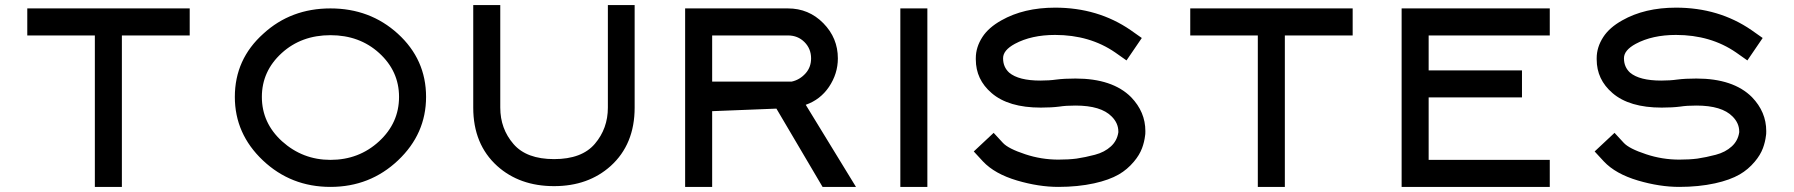

<svg xmlns="http://www.w3.org/2000/svg" viewBox="-20 -733 7036 753"><path d="M724 -700V-594H458V0H352V-594H87V-700Z M1540 -601Q1651 -500 1651 -353Q1651 -208 1541 -104Q1431 0 1276 0Q1121 0 1011 -104Q901 -208 901 -353Q901 -501 1013 -601Q1121 -700 1276 -700Q1431 -700 1540 -601ZM1007 -353Q1007 -251 1086 -179Q1167 -106 1276 -106Q1388 -106 1467 -179Q1545 -251 1545 -353Q1545 -454 1467 -525Q1390 -595 1276 -595Q1162 -595 1085 -525Q1007 -454 1007 -353Z M2469 -311Q2469 -167 2375 -82Q2287 -3 2153 -3Q2018 -3 1930 -82Q1836 -167 1836 -311V-713H1942V-311Q1942 -228 1994 -168Q2045 -109 2153 -109Q2262 -109 2313 -169Q2364 -229 2364 -311V-713H2469Z M3266 -504Q3266 -444 3231 -392Q3197 -342 3140 -322L3337 0H3206L3025 -307L2773 -297V0H2667V-700H3070Q3152 -700 3209 -642Q3266 -584 3266 -504ZM2773 -413H3085Q3117 -420 3140 -446Q3161 -470 3161 -504Q3161 -542 3135 -568Q3109 -594 3070 -594H2773Z M3617 -700V0H3511V-700Z M4123 -421Q4154 -425 4198 -425Q4343 -425 4416 -352Q4472 -294 4472 -219Q4472 -205 4471 -202Q4468 -176 4459 -152Q4449 -125 4427 -99Q4401 -68 4368 -49Q4330 -27 4271 -14Q4207 0 4131 0Q4054 0 3969 -25Q3881 -51 3835 -100L3799 -139L3877 -212L3913 -173Q3934 -150 4001 -128Q4064 -107 4131 -107Q4171 -107 4202 -111Q4236 -116 4274 -126Q4312 -136 4337 -159Q4361 -181 4366 -214V-217Q4366 -250 4340 -276Q4298 -319 4198 -319Q4160 -319 4135 -315Q4104 -311 4062 -311Q3935 -311 3869 -368Q3807 -421 3807 -500V-505Q3807 -548 3833 -588Q3857 -625 3907 -653Q3995 -703 4118 -703Q4286 -703 4414 -615L4458 -584L4398 -496L4354 -527Q4254 -596 4118 -596Q4025 -596 3960 -561Q3914 -536 3914 -505V-504Q3914 -470 3938 -448Q3975 -417 4060 -417Q4095 -417 4123 -421Z M5285 -700V-594H5019V0H4913V-594H4648V-700Z M6058 -594H5583V-457H5949V-351H5583V-106H6058V0H5477V-700H6058Z M6558 -421Q6589 -425 6633 -425Q6778 -425 6851 -352Q6907 -294 6907 -219Q6907 -205 6906 -202Q6903 -176 6894 -152Q6884 -125 6862 -99Q6836 -68 6803 -49Q6765 -27 6706 -14Q6642 0 6566 0Q6489 0 6404 -25Q6316 -51 6270 -100L6234 -139L6312 -212L6348 -173Q6369 -150 6436 -128Q6499 -107 6566 -107Q6606 -107 6637 -111Q6671 -116 6709 -126Q6747 -136 6772 -159Q6796 -181 6801 -214V-217Q6801 -250 6775 -276Q6733 -319 6633 -319Q6595 -319 6570 -315Q6539 -311 6497 -311Q6370 -311 6304 -368Q6242 -421 6242 -500V-505Q6242 -548 6268 -588Q6292 -625 6342 -653Q6430 -703 6553 -703Q6721 -703 6849 -615L6893 -584L6833 -496L6789 -527Q6689 -596 6553 -596Q6460 -596 6395 -561Q6349 -536 6349 -505V-504Q6349 -470 6373 -448Q6410 -417 6495 -417Q6530 -417 6558 -421Z"/></svg>

Font: Teller
Style: Regular
Weight: 400
Version: Version 3.020;FEAKit 1.0